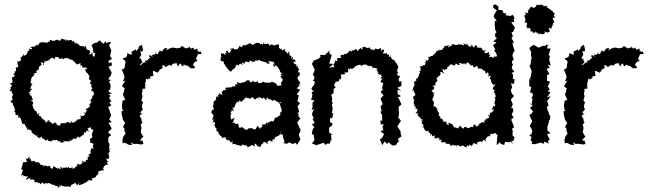

<svg xmlns="http://www.w3.org/2000/svg" viewBox="-20 -667 3034 893"><path d="M121 -240C121 -250 126 -250 130 -250C117 -264 130 -251 117 -256C131 -262 120 -274 133 -274C125 -276 125 -280 124 -283C118 -276 125 -290 125 -298C123 -286 134 -291 122 -292C125 -295 127 -312 132 -310C140 -320 143 -319 135 -328C138 -317 148 -323 135 -327C154 -327 157 -334 146 -335C161 -343 161 -352 157 -337C160 -347 166 -356 161 -350C155 -353 174 -367 172 -363C161 -363 183 -360 168 -377C186 -377 188 -366 181 -365C176 -375 188 -368 188 -384C192 -390 190 -382 193 -381C212 -390 214 -377 200 -386C204 -383 215 -395 222 -400C225 -393 232 -400 236 -387C227 -393 239 -398 238 -393C231 -402 242 -404 244 -401C259 -404 246 -393 264 -393C266 -404 276 -388 273 -390C273 -390 287 -405 281 -390C282 -404 290 -397 285 -391C290 -402 292 -396 309 -391C301 -390 301 -381 303 -391C318 -388 319 -389 326 -377C333 -385 325 -380 332 -372C337 -370 333 -387 332 -374C334 -365 343 -367 350 -372C361 -378 349 -358 356 -361C367 -367 356 -369 364 -353C361 -356 372 -349 377 -355C373 -352 381 -350 382 -354C385 -336 386 -350 375 -344C378 -342 381 -330 377 -332C387 -332 393 -315 398 -312C388 -324 388 -311 390 -319C401 -315 393 -300 393 -300C401 -291 409 -288 408 -294C402 -293 405 -287 397 -279C404 -277 410 -267 411 -274C403 -270 401 -271 410 -253C406 -260 415 -251 402 -250C402 -253 400 -253 404 -246C415 -244 409 -238 417 -238C416 -219 413 -218 410 -225C410 -217 410 -210 401 -203C415 -204 413 -212 394 -196C397 -204 409 -197 402 -192C408 -193 406 -195 391 -173C395 -182 405 -178 392 -166C392 -166 390 -168 380 -157C389 -170 385 -164 380 -161C379 -151 378 -155 386 -153C370 -141 384 -132 368 -148C377 -128 376 -142 374 -132C357 -120 354 -133 353 -133C357 -122 357 -114 355 -115C353 -116 349 -109 336 -111C338 -107 341 -119 335 -103C334 -106 325 -96 316 -96C315 -110 311 -99 307 -91C314 -105 304 -90 300 -96C308 -103 296 -99 287 -97C285 -82 279 -87 289 -96C287 -97 283 -91 267 -95C264 -88 259 -96 260 -83C251 -81 246 -91 246 -82C241 -98 243 -97 228 -96C238 -96 231 -96 220 -88C229 -91 211 -103 208 -102C211 -105 198 -88 212 -108C194 -107 203 -93 192 -99C187 -107 186 -115 183 -107C182 -102 184 -114 178 -115C175 -118 166 -123 170 -112C176 -131 166 -124 154 -132C161 -125 161 -137 163 -137C163 -140 159 -143 154 -134C151 -137 152 -147 152 -147C141 -150 134 -166 141 -156C131 -164 143 -160 133 -166C133 -166 138 -180 128 -174C133 -181 138 -191 130 -195C124 -198 134 -194 122 -201H133C129 -219 121 -214 130 -212C124 -230 114 -219 119 -236C123 -235 127 -235 111 -235ZM415 -63 407 -44C408 -38 409 -33 410 -28L399 -22V-4L413 1C418 7 405 9 417 26C399 16 405 30 400 36C402 38 406 39 401 36C398 32 408 51 396 48C402 46 410 44 391 52C400 63 393 60 405 55C396 57 385 69 387 61C388 73 391 82 380 76C389 69 380 77 381 74C378 82 381 94 362 80C364 97 361 87 373 89C365 88 355 99 365 90C351 98 354 103 342 94C341 97 333 100 344 108C336 100 330 113 322 118C314 114 317 120 318 110C310 115 300 119 301 111C297 107 292 114 297 122C296 104 279 115 276 114C281 107 278 108 271 118C267 108 255 106 263 121C262 124 250 108 247 120C246 111 247 105 246 116C245 116 229 105 227 104C229 110 232 103 223 119C211 111 213 109 214 105C217 106 203 100 199 113C203 113 204 102 186 103C186 103 188 111 177 107C179 106 185 109 184 101C181 106 162 91 164 102C172 91 154 85 158 89C161 87 149 88 142 87C146 82 136 79 132 83C125 85 126 84 122 70C115 82 119 71 117 61L110 70L100 72L106 86L87 88L84 103L79 119L86 125L82 140L76 152C89 141 93 147 85 154C99 147 100 159 109 151C108 164 100 158 102 172C105 160 122 166 120 158C120 172 121 170 138 166C126 173 147 167 140 173C136 185 155 182 153 175C149 171 153 183 159 185C160 181 169 183 165 192C179 179 179 180 183 187C176 191 188 182 188 194C188 185 188 199 189 184C196 189 212 183 215 184C212 188 209 185 209 185C216 191 230 192 233 195C220 194 236 200 241 186C234 198 234 199 244 198C251 190 240 199 254 206C257 190 260 188 257 204C266 188 265 199 274 198C284 205 283 189 279 201C290 200 293 195 288 203C306 195 296 204 307 202C313 197 308 191 317 191C320 188 326 188 330 183C343 200 335 196 352 182C357 187 348 179 347 194C355 195 369 185 372 186C373 191 376 178 370 184C389 182 390 169 390 170C389 175 391 183 391 170C419 178 407 164 407 164C401 171 414 155 416 162C426 151 421 164 414 157C417 164 424 161 433 143C422 144 428 145 432 146C444 140 432 137 439 129C447 129 458 126 443 121C449 133 448 121 464 126C465 120 451 118 464 115C454 115 464 118 459 118C465 98 478 101 475 94C471 103 472 97 484 101C470 91 487 78 486 88C475 82 475 71 474 69C492 79 482 67 490 58C486 70 491 51 481 50C482 45 481 49 483 54C491 42 493 38 482 50C492 29 497 40 485 29C499 27 491 15 492 25C482 25 491 9 489 7L488 -1L485 -2L483 -14L485 -30L498 -39L483 -50L487 -57L499 -67L498 -72L485 -96L500 -99L488 -111L489 -113L500 -138L497 -130L488 -157L483 -169L498 -177C495 -181 492 -186 489 -190L498 -196L487 -212L494 -221L485 -229L500 -230L483 -244L492 -251L495 -269L487 -289L497 -294L483 -299L495 -316L499 -328V-331C494 -339 489 -348 484 -356L501 -363L498 -378L485 -373L486 -385L501 -393L492 -406L497 -430L498 -432L497 -434L487 -458L497 -469L491 -472L473 -467L471 -477L462 -463L449 -473L445 -480L429 -468L417 -467L415 -462L405 -458L412 -442L414 -425L422 -419L419 -402C415 -403 400 -419 417 -422C410 -426 410 -418 394 -412C393 -413 406 -430 397 -423C399 -431 399 -423 395 -435C386 -431 383 -440 379 -444C378 -441 384 -439 379 -454C367 -437 373 -451 374 -451C364 -450 351 -457 350 -451C354 -448 359 -449 338 -467C338 -467 348 -457 329 -471C336 -457 328 -463 327 -464C334 -469 327 -462 322 -480C321 -465 312 -479 313 -481C298 -483 295 -471 290 -486C295 -484 289 -475 297 -483C281 -477 284 -475 283 -487C280 -476 275 -490 263 -486C269 -480 261 -482 257 -477C247 -482 250 -482 242 -482C232 -474 226 -479 229 -478C218 -472 222 -487 212 -480C209 -471 218 -477 214 -474C207 -472 203 -476 201 -468C190 -470 191 -469 179 -470C184 -476 172 -475 182 -475C179 -468 180 -473 160 -467C165 -471 163 -456 153 -458C147 -451 157 -462 157 -457C139 -458 151 -459 143 -451C140 -447 128 -456 124 -445C121 -451 119 -441 129 -444C130 -430 111 -443 119 -443C115 -433 109 -438 119 -431C102 -431 96 -428 109 -430C110 -428 108 -412 92 -408C94 -405 82 -419 92 -416C81 -402 77 -397 82 -402H75C82 -387 75 -383 63 -379C70 -380 65 -375 62 -384C59 -380 63 -366 63 -362C68 -365 62 -371 65 -359C67 -351 47 -354 54 -355C54 -338 54 -351 55 -337C41 -336 52 -332 57 -338C48 -337 49 -325 47 -326C41 -320 39 -323 49 -316C50 -314 38 -303 30 -308C43 -306 31 -288 42 -299C32 -295 43 -284 34 -279C38 -278 36 -285 26 -278C39 -272 36 -263 27 -259C28 -264 28 -267 26 -263C36 -248 27 -258 25 -242L33 -245C37 -240 30 -237 40 -231C25 -239 42 -230 41 -227C32 -210 35 -217 39 -206C35 -198 34 -200 29 -198C28 -201 33 -183 37 -191C42 -174 43 -183 38 -176C53 -181 50 -176 39 -175C53 -172 42 -151 57 -154C44 -154 43 -146 48 -147C50 -152 53 -140 51 -141C49 -130 67 -128 63 -135C69 -132 57 -111 76 -123C70 -120 77 -117 80 -105C68 -99 74 -96 80 -109C79 -107 86 -91 80 -92C94 -90 96 -95 97 -79C103 -85 101 -87 101 -69C107 -80 99 -73 109 -73C103 -62 103 -61 114 -66C108 -70 118 -59 127 -62C121 -60 130 -49 130 -56C124 -51 129 -50 139 -42C141 -44 143 -36 149 -34C152 -48 157 -34 153 -39C152 -30 151 -28 169 -24C161 -35 170 -22 174 -35C173 -27 177 -16 188 -26C190 -17 184 -29 180 -27C186 -18 192 -8 201 -18C204 -19 193 -7 202 -22C202 -6 211 -13 224 -8C224 -8 218 -6 221 -14C227 -17 229 -7 228 -19C228 -18 233 -11 243 -17C243 -12 259 -16 247 -11C259 -7 265 -13 259 -5C279 -2 280 -7 274 -15C281 -14 282 -3 283 -9C291 -14 301 -3 306 -14C295 -18 310 -20 306 -13C310 -7 312 -19 316 -16C322 -29 334 -21 322 -19C331 -18 347 -35 332 -18C348 -38 338 -37 348 -25C356 -40 353 -31 355 -27C358 -41 373 -35 371 -49C363 -48 373 -47 370 -53C380 -45 382 -57 382 -57C380 -63 391 -59 397 -50C385 -67 388 -72 390 -70C400 -77 407 -73 408 -81C396 -83 404 -81 403 -70C406 -66 408 -63 415 -63Z M904 -425C905 -436 901 -426 899 -429C899 -429 900 -437 898 -441C888 -436 879 -432 881 -445C878 -446 871 -441 865 -440C874 -434 864 -443 863 -451C855 -445 865 -434 861 -445C859 -444 848 -448 852 -444C841 -439 830 -446 845 -441C825 -455 820 -456 824 -451C819 -441 816 -448 802 -441C798 -446 806 -440 798 -444C781 -443 782 -453 778 -439C784 -448 776 -437 777 -445C768 -442 765 -439 753 -433C760 -450 759 -441 758 -443C741 -446 737 -432 737 -432C735 -426 738 -430 719 -429C722 -423 716 -435 728 -431C710 -424 722 -417 709 -415C698 -427 696 -414 711 -426C700 -411 688 -408 701 -408C691 -418 683 -414 691 -399C681 -414 672 -412 675 -406C667 -402 681 -404 679 -399C669 -395 674 -391 660 -384C657 -394 654 -382 656 -376C653 -372 646 -383 656 -376C647 -378 638 -370 646 -367C639 -375 644 -366 628 -363L643 -378L636 -389L639 -391L628 -397L637 -412L632 -432L642 -425L645 -437L640 -459L621 -447L628 -446L612 -428L613 -438L592 -427L593 -412L571 -420L572 -412L567 -401L551 -396L550 -395L564 -381L560 -356V-352L553 -345H546L556 -321L559 -311L558 -303L551 -289L563 -292L547 -267L561 -254L559 -253L556 -238L552 -232L553 -224L559 -211L563 -204L549 -197V-187L547 -178L549 -157L555 -153L545 -149L547 -129L552 -114L549 -115L561 -96L563 -95L558 -88L552 -76L559 -69L558 -60L564 -46L553 -31L549 -13L551 -2L549 0L561 -3L578 6L595 8L588 -5L600 2H617L634 5L647 3L643 -13L630 -14L647 -32L640 -41L633 -56L635 -55L638 -72L634 -88L643 -97L639 -102L638 -113L629 -129L643 -138L633 -140L634 -146L645 -159L640 -167L641 -180L646 -193C647 -190 635 -198 638 -202C643 -214 641 -218 636 -206C643 -212 643 -221 643 -222C638 -226 641 -228 641 -228C637 -234 647 -244 641 -254C656 -252 649 -259 658 -250C648 -257 661 -256 655 -262C645 -262 662 -265 655 -271C658 -289 652 -288 654 -281C660 -287 656 -286 660 -301C671 -296 675 -296 669 -302C683 -300 679 -303 679 -310C675 -312 684 -311 690 -314C696 -308 693 -326 694 -316C693 -316 693 -323 691 -337C695 -338 703 -334 714 -328C712 -338 718 -333 719 -333C725 -349 725 -348 718 -340C719 -346 732 -342 741 -358C734 -343 737 -362 733 -364C744 -364 748 -359 751 -354C754 -357 753 -357 771 -368C761 -357 771 -370 782 -358C770 -369 782 -362 776 -357C781 -375 794 -372 807 -373C795 -372 808 -364 810 -356C811 -373 822 -371 822 -371C824 -353 835 -359 835 -368C849 -355 851 -367 845 -359C852 -367 852 -357 856 -360C865 -349 853 -360 869 -350C866 -342 869 -353 859 -346L867 -349L885 -350L887 -355L877 -365L883 -376L899 -385L891 -393L901 -415L918 -416L913 -428Z M1360 -229 1376 -249 1360 -256 1379 -275 1365 -269 1377 -281 1364 -300C1364 -300 1366 -313 1360 -303C1373 -317 1374 -322 1374 -311C1374 -332 1376 -337 1362 -325C1372 -328 1363 -343 1373 -345C1362 -352 1372 -346 1364 -353C1370 -361 1357 -362 1362 -354C1357 -356 1357 -370 1362 -365C1354 -369 1348 -368 1344 -378C1362 -385 1361 -376 1355 -383C1351 -388 1355 -393 1339 -390C1348 -406 1342 -405 1332 -394C1336 -406 1336 -409 1344 -409C1324 -402 1340 -406 1325 -411C1326 -413 1327 -416 1326 -429C1320 -422 1319 -417 1316 -417C1317 -426 1305 -424 1308 -430C1299 -428 1312 -438 1304 -441C1307 -433 1306 -441 1291 -432C1295 -446 1284 -443 1293 -436C1272 -443 1270 -456 1277 -440C1279 -457 1276 -460 1275 -461C1265 -459 1251 -457 1253 -450C1258 -449 1251 -462 1250 -455C1249 -467 1231 -457 1232 -451C1233 -468 1221 -466 1222 -461C1214 -470 1212 -451 1207 -470C1206 -471 1204 -458 1201 -459C1201 -457 1199 -469 1189 -460C1192 -469 1174 -468 1173 -468C1175 -466 1156 -464 1158 -457C1162 -452 1151 -462 1143 -466C1143 -466 1133 -465 1129 -455C1138 -460 1128 -465 1120 -453C1117 -455 1117 -453 1122 -462C1121 -457 1105 -458 1105 -447C1107 -452 1097 -442 1097 -456C1092 -459 1100 -458 1095 -454C1090 -445 1086 -436 1077 -438C1071 -435 1066 -438 1067 -449C1067 -433 1056 -446 1055 -442C1064 -427 1056 -439 1046 -443C1057 -434 1056 -433 1048 -421C1035 -426 1046 -421 1038 -432C1031 -428 1026 -426 1037 -422C1022 -424 1029 -414 1030 -411C1017 -416 1025 -420 1008 -418C1005 -403 1017 -403 1004 -402L1014 -406L1007 -401L1006 -384L1022 -380L1020 -376L1023 -370L1032 -355L1045 -340L1054 -333L1059 -340C1056 -342 1056 -342 1056 -338C1058 -343 1073 -345 1078 -361C1070 -361 1079 -364 1071 -354C1079 -367 1086 -370 1089 -361C1082 -359 1090 -373 1086 -358C1099 -372 1091 -377 1108 -364C1104 -377 1106 -379 1117 -370C1121 -375 1113 -384 1122 -377C1119 -381 1125 -381 1125 -381C1141 -377 1140 -370 1141 -388C1143 -383 1147 -383 1161 -381C1146 -371 1152 -382 1154 -383C1163 -384 1171 -372 1166 -386C1174 -387 1176 -382 1187 -389C1192 -380 1205 -382 1198 -381C1197 -385 1217 -374 1218 -378C1227 -380 1218 -381 1219 -373C1237 -369 1237 -367 1228 -383C1244 -381 1234 -381 1249 -380C1257 -379 1254 -364 1263 -360C1247 -377 1250 -368 1254 -356C1267 -363 1258 -368 1261 -364C1263 -365 1275 -351 1274 -351C1271 -349 1266 -346 1277 -351C1274 -346 1280 -343 1288 -334C1280 -344 1275 -339 1293 -323C1275 -320 1292 -317 1295 -318C1276 -315 1292 -305 1284 -302C1290 -305 1284 -299 1287 -308L1296 -296L1286 -280L1290 -270C1276 -268 1286 -272 1272 -263C1285 -262 1286 -274 1279 -269C1266 -263 1269 -278 1260 -280C1268 -264 1257 -284 1270 -277C1257 -279 1262 -283 1242 -286C1245 -287 1248 -274 1247 -289C1236 -281 1242 -283 1219 -282C1227 -290 1223 -289 1222 -280C1208 -289 1207 -279 1206 -289C1200 -279 1189 -291 1200 -282C1181 -278 1178 -282 1177 -294C1177 -285 1173 -289 1170 -285C1159 -287 1153 -289 1158 -296C1157 -283 1137 -283 1146 -281C1140 -293 1140 -295 1128 -294C1129 -290 1119 -287 1117 -285C1114 -282 1109 -285 1116 -282C1105 -289 1106 -275 1091 -283C1102 -275 1102 -278 1080 -286C1081 -281 1092 -267 1089 -276C1079 -275 1067 -275 1076 -266C1060 -264 1063 -268 1055 -259C1058 -258 1052 -263 1053 -266C1054 -263 1052 -256 1034 -262C1043 -253 1031 -261 1029 -259C1025 -250 1032 -246 1031 -255C1034 -244 1032 -247 1021 -248C1008 -243 1021 -234 1005 -238C1008 -245 1015 -233 1014 -226C1003 -234 993 -221 999 -236C1004 -230 1000 -228 995 -225C993 -218 1001 -207 989 -221C982 -205 982 -208 991 -200C991 -206 978 -204 972 -189C977 -190 972 -193 971 -180C970 -191 976 -184 976 -185C970 -180 972 -168 968 -177C977 -161 976 -152 969 -158C961 -150 967 -144 963 -147C961 -141 977 -130 973 -126C976 -124 966 -128 971 -121C964 -119 977 -128 964 -105C976 -121 975 -107 968 -95C964 -96 967 -99 981 -99C979 -91 978 -84 977 -83C988 -74 979 -76 972 -79C978 -78 986 -69 989 -71C984 -75 987 -58 988 -55C997 -58 1000 -49 991 -51C989 -51 996 -51 998 -46C999 -38 1007 -38 1005 -34C1009 -36 1008 -36 1013 -26C1011 -27 1026 -25 1025 -29C1031 -32 1033 -21 1027 -24C1037 -14 1032 -24 1036 -12C1034 -18 1051 -14 1048 -13C1053 -2 1058 -1 1060 -14C1061 1 1062 3 1063 6C1063 6 1066 -4 1084 9C1077 2 1087 8 1087 8C1097 8 1099 16 1105 10C1100 1 1116 9 1120 10C1113 15 1121 1 1120 9C1128 9 1133 11 1129 17C1132 18 1140 17 1153 6C1156 13 1153 6 1168 17C1162 18 1164 2 1166 0C1176 7 1175 16 1192 16C1193 10 1196 -4 1198 8C1201 -5 1211 -1 1204 -9C1215 -1 1210 -12 1225 4C1226 -9 1216 -9 1218 -1C1236 -20 1236 -13 1247 -6C1251 -15 1236 -22 1245 -10C1249 -15 1245 -25 1259 -15C1249 -27 1270 -28 1262 -39C1267 -30 1259 -36 1266 -30C1276 -42 1279 -33 1277 -32C1281 -43 1273 -37 1286 -44C1286 -44 1296 -53 1284 -46C1285 -47 1285 -53 1288 -57L1285 -41L1295 -42L1297 -27L1302 -13V2L1296 -3L1314 2L1325 -5L1344 4L1345 0L1356 -2L1361 7L1378 -20L1376 -22L1370 -39L1371 -44L1375 -52L1378 -64L1373 -73L1365 -91L1362 -96L1373 -112L1378 -114L1364 -132L1373 -130L1363 -142L1372 -145L1364 -173L1374 -184V-189L1362 -197L1364 -199L1370 -223C1366 -225 1363 -227 1360 -229ZM1057 -136C1048 -147 1057 -150 1059 -149C1049 -159 1064 -152 1068 -152C1063 -166 1055 -171 1055 -169C1071 -163 1074 -163 1069 -178C1063 -170 1066 -174 1072 -173C1074 -174 1075 -179 1071 -177C1079 -181 1076 -194 1089 -194C1095 -187 1091 -187 1093 -202C1094 -200 1106 -187 1106 -197C1106 -203 1107 -195 1106 -197C1107 -202 1112 -197 1120 -212C1121 -203 1123 -196 1121 -214C1138 -209 1140 -210 1144 -207C1153 -214 1147 -214 1159 -217C1150 -213 1159 -210 1167 -204C1176 -213 1184 -218 1186 -205C1179 -210 1182 -200 1184 -216C1204 -210 1201 -203 1204 -213C1216 -210 1210 -199 1225 -205C1217 -207 1215 -205 1223 -213C1234 -202 1236 -202 1243 -208C1236 -204 1248 -194 1250 -200C1258 -204 1254 -201 1264 -198C1262 -205 1266 -187 1268 -198C1265 -204 1264 -192 1267 -196C1282 -184 1288 -193 1284 -194C1288 -193 1292 -181 1277 -191L1284 -177L1287 -163L1290 -162L1289 -143C1277 -149 1284 -141 1283 -135C1290 -142 1286 -135 1286 -135C1275 -126 1275 -137 1284 -130C1273 -129 1281 -139 1280 -127C1274 -130 1278 -126 1265 -119C1258 -126 1257 -110 1255 -109C1255 -109 1254 -112 1253 -102C1243 -105 1242 -100 1248 -100C1242 -109 1241 -100 1224 -97C1231 -92 1229 -88 1217 -98C1214 -80 1216 -82 1216 -90C1209 -86 1205 -90 1197 -86C1207 -68 1193 -83 1189 -67C1185 -72 1182 -81 1177 -80C1169 -71 1173 -59 1154 -68C1149 -59 1152 -73 1159 -69C1141 -77 1136 -61 1135 -74C1134 -68 1133 -62 1123 -63C1117 -70 1108 -69 1107 -80C1109 -77 1110 -71 1103 -76C1096 -71 1089 -70 1097 -75C1086 -70 1094 -83 1087 -89C1089 -87 1090 -81 1087 -94C1077 -84 1071 -98 1067 -98C1065 -98 1074 -98 1056 -94C1074 -103 1059 -103 1072 -117C1063 -119 1057 -108 1054 -113C1053 -123 1053 -123 1054 -118C1052 -132 1050 -131 1053 -134Z M1516 -436 1499 -418 1500 -421 1492 -411 1469 -412 1471 -403 1463 -395 1461 -394 1439 -385 1431 -370 1433 -365 1438 -356 1444 -341 1443 -339 1435 -319 1443 -309 1440 -297 1435 -292 1445 -287 1441 -273 1428 -256 1434 -245 1443 -248 1429 -236 1433 -227 1431 -216 1427 -202 1443 -200 1433 -188 1434 -170 1429 -154 1442 -162 1434 -147 1431 -134 1440 -115H1433L1444 -95L1431 -89L1445 -72L1441 -75L1435 -67L1430 -45L1440 -38V-28L1443 -18L1437 -6L1429 -1L1455 10V5L1459 6L1485 -3V-4L1493 7L1506 -1L1512 4L1520 -18L1523 -12L1519 -40L1528 -39L1511 -51V-73L1525 -84L1526 -94L1515 -98L1516 -120L1525 -116L1530 -142L1523 -139L1528 -165L1525 -168L1524 -184L1529 -187C1520 -201 1523 -191 1524 -195C1522 -193 1527 -209 1525 -212C1524 -214 1521 -211 1524 -216C1517 -235 1522 -222 1532 -235C1528 -228 1537 -246 1529 -253C1526 -243 1541 -260 1530 -250C1541 -265 1543 -260 1545 -258C1530 -270 1534 -274 1537 -278C1542 -278 1538 -274 1537 -280C1540 -286 1557 -295 1561 -283C1554 -291 1555 -297 1563 -301C1569 -296 1563 -296 1563 -296C1567 -306 1570 -308 1564 -318C1564 -318 1564 -317 1572 -322C1576 -319 1589 -323 1585 -324C1588 -327 1581 -322 1583 -331C1598 -326 1597 -336 1599 -330C1602 -329 1597 -339 1599 -350C1614 -335 1603 -348 1610 -349C1619 -343 1621 -349 1626 -353C1635 -347 1623 -348 1634 -363C1629 -352 1635 -362 1654 -367C1638 -361 1651 -366 1651 -366C1652 -365 1666 -364 1661 -356C1667 -370 1669 -363 1685 -368C1678 -357 1691 -370 1699 -354C1685 -356 1701 -354 1696 -355C1696 -367 1698 -359 1708 -359C1716 -355 1712 -345 1718 -352C1724 -349 1728 -354 1719 -354C1735 -344 1742 -351 1732 -342C1729 -344 1734 -336 1738 -333C1740 -332 1742 -326 1736 -332C1739 -314 1757 -321 1755 -320C1745 -310 1761 -317 1757 -311C1749 -309 1747 -294 1760 -305C1752 -290 1746 -280 1748 -289C1758 -280 1751 -284 1763 -280L1756 -255L1763 -253L1753 -243L1751 -237L1764 -224L1751 -210V-205C1754 -198 1757 -190 1760 -183C1757 -179 1753 -175 1750 -171L1755 -150L1749 -147L1758 -130L1757 -123L1758 -105L1749 -107L1751 -88L1765 -89L1759 -78L1763 -61L1749 -57L1766 -43L1755 -22L1759 -27L1747 -19L1758 8L1769 -9L1782 4L1785 -6L1791 -2L1805 10L1822 8V7L1830 -5L1836 -10C1833 -13 1832 -17 1831 -22L1848 -33L1842 -50L1845 -53L1828 -80L1839 -89L1830 -83L1845 -105L1833 -119V-130L1834 -129L1836 -133L1835 -150L1834 -158V-170L1846 -180V-184L1835 -209L1829 -214L1846 -220L1830 -229L1829 -250L1847 -244L1828 -259L1847 -267V-292L1838 -283C1847 -281 1828 -295 1836 -300C1833 -305 1832 -293 1838 -307C1844 -312 1839 -315 1829 -316C1830 -317 1827 -309 1828 -325C1835 -330 1832 -336 1825 -331C1836 -340 1821 -341 1822 -336C1836 -350 1831 -360 1833 -356C1830 -364 1828 -357 1827 -372C1817 -366 1828 -361 1822 -377C1818 -376 1813 -385 1819 -385C1804 -384 1815 -382 1818 -383C1809 -394 1801 -385 1802 -402C1800 -388 1805 -393 1793 -410C1799 -410 1801 -403 1788 -403C1792 -404 1788 -422 1782 -411C1776 -413 1787 -427 1775 -417C1771 -423 1767 -415 1760 -419C1762 -426 1771 -423 1763 -438C1757 -436 1758 -436 1752 -423C1756 -431 1753 -436 1750 -444C1728 -432 1744 -439 1727 -440C1724 -448 1728 -436 1713 -433C1711 -441 1721 -440 1703 -435C1705 -434 1707 -433 1697 -450C1701 -443 1684 -442 1685 -446C1690 -441 1678 -452 1666 -448C1666 -436 1666 -433 1660 -441C1652 -447 1663 -448 1645 -431C1655 -438 1642 -438 1646 -429C1635 -430 1643 -440 1635 -439C1631 -437 1623 -426 1611 -437C1625 -432 1611 -420 1614 -430C1611 -436 1607 -424 1609 -431C1590 -422 1600 -412 1601 -417C1595 -425 1589 -411 1578 -417C1580 -414 1580 -407 1570 -412C1578 -399 1578 -413 1565 -412C1561 -393 1569 -405 1569 -400C1552 -395 1564 -396 1548 -398C1551 -386 1544 -378 1552 -388C1548 -379 1536 -385 1539 -387C1536 -371 1538 -368 1538 -379C1532 -361 1527 -375 1535 -354C1528 -356 1522 -355 1510 -350L1530 -370L1511 -371L1520 -401L1523 -413L1515 -414L1511 -426C1512 -430 1514 -433 1516 -436Z M2294 -39 2292 -22 2291 -8 2290 9 2305 -6 2308 1 2325 8 2329 -7 2349 -5 2356 -9 2375 6 2356 -6 2369 -14 2373 -29 2364 -37V-47L2365 -59L2360 -68L2370 -73L2369 -82L2358 -109L2361 -117H2370L2360 -135L2361 -137L2368 -152L2364 -166L2357 -163L2365 -182C2362 -190 2359 -197 2356 -204L2371 -221L2365 -226L2359 -235L2356 -249L2362 -260L2357 -280L2370 -276L2374 -297L2365 -301L2367 -319L2359 -328L2373 -333L2363 -345L2360 -351L2367 -373L2361 -369L2362 -384L2370 -389L2363 -409L2367 -422L2368 -424L2374 -430L2369 -444L2364 -463V-468H2371L2359 -490L2369 -503L2365 -499L2359 -517L2367 -519L2375 -539L2364 -554L2358 -564L2372 -565L2370 -575L2373 -584L2365 -598L2354 -593L2331 -596L2336 -604L2322 -606L2316 -620L2298 -621V-643L2297 -637L2284 -647L2274 -643V-631L2291 -619L2279 -600L2276 -589L2291 -568L2281 -570V-551L2283 -534V-528L2290 -517L2284 -513L2282 -498L2291 -490L2274 -473L2290 -470L2273 -457L2285 -434L2277 -436L2289 -416L2292 -405L2274 -403L2291 -387C2290 -399 2271 -395 2278 -406C2278 -398 2279 -401 2271 -398C2264 -404 2272 -404 2254 -401C2262 -416 2265 -415 2253 -412C2253 -415 2259 -423 2249 -426C2256 -420 2245 -422 2234 -420C2235 -434 2228 -440 2241 -430C2226 -426 2225 -441 2227 -431C2223 -441 2212 -451 2225 -437C2215 -448 2218 -446 2200 -445C2200 -445 2201 -440 2198 -454C2189 -459 2189 -457 2186 -447C2173 -447 2186 -458 2168 -456C2164 -458 2178 -463 2169 -449C2161 -451 2155 -452 2151 -470C2152 -457 2154 -455 2133 -467C2146 -453 2130 -457 2137 -455C2122 -465 2116 -458 2115 -458C2118 -468 2111 -461 2111 -461C2114 -458 2110 -459 2101 -458C2100 -458 2099 -456 2083 -464C2085 -456 2078 -454 2090 -464C2083 -455 2079 -456 2063 -446C2070 -454 2056 -443 2070 -456C2054 -455 2056 -453 2056 -453C2045 -455 2039 -446 2052 -442C2037 -449 2040 -436 2037 -436C2035 -436 2023 -432 2018 -433C2030 -435 2023 -439 2023 -437C2017 -425 2013 -436 2005 -423C2011 -432 2008 -423 2008 -423C1997 -416 2004 -416 1989 -406C2001 -407 1994 -404 1987 -407C1976 -402 1979 -401 1971 -403C1972 -389 1978 -404 1974 -393C1965 -385 1976 -379 1957 -390C1964 -394 1961 -381 1959 -377C1956 -377 1962 -375 1955 -363C1947 -367 1942 -357 1943 -355C1950 -357 1940 -364 1932 -355C1936 -349 1939 -353 1935 -342C1940 -337 1937 -337 1928 -337C1939 -331 1931 -327 1928 -319C1928 -327 1920 -321 1930 -323C1930 -306 1915 -314 1926 -311C1921 -296 1913 -304 1914 -301C1915 -296 1922 -294 1912 -290C1903 -287 1904 -280 1911 -268C1916 -277 1915 -271 1905 -269C1903 -255 1900 -257 1898 -246C1911 -248 1898 -250 1910 -232C1914 -224 1908 -221 1912 -222C1903 -224 1905 -215 1900 -215C1905 -203 1900 -206 1902 -216C1902 -197 1911 -206 1904 -195C1908 -196 1901 -185 1904 -188C1905 -177 1920 -172 1904 -177C1902 -168 1919 -180 1912 -158C1908 -164 1922 -156 1921 -164C1924 -147 1914 -142 1911 -141C1925 -140 1929 -140 1919 -130C1921 -133 1924 -141 1926 -137C1917 -128 1931 -126 1938 -114C1938 -114 1936 -119 1942 -103C1933 -109 1938 -115 1945 -113C1945 -101 1938 -96 1944 -89C1953 -95 1944 -84 1950 -86C1950 -77 1942 -73 1947 -71C1952 -85 1952 -70 1953 -68C1953 -59 1966 -62 1958 -59C1963 -51 1967 -66 1974 -53C1976 -60 1975 -59 1976 -49C1979 -50 1985 -49 1980 -34C1989 -48 1989 -47 1990 -31C1994 -42 1991 -27 2002 -39C1999 -18 2002 -22 2017 -27C2016 -13 2005 -11 2022 -28C2027 -9 2020 -7 2023 -14C2036 -22 2040 -13 2028 -12C2038 -4 2035 -2 2043 -5C2056 -13 2051 7 2055 1C2046 -5 2059 6 2069 1C2071 7 2076 5 2074 12C2075 7 2076 9 2074 10C2082 14 2086 1 2096 11C2100 2 2097 10 2104 15C2102 1 2111 10 2114 10C2125 18 2124 10 2129 12C2136 3 2130 14 2149 18C2154 2 2156 9 2157 16C2160 5 2161 17 2165 4C2163 6 2180 14 2172 14C2177 9 2182 1 2180 -1C2196 0 2187 4 2204 4C2198 0 2195 -2 2197 -3C2202 -7 2219 -12 2223 -6C2223 -6 2220 -1 2221 -6C2231 -21 2231 -20 2239 -7C2233 -11 2246 -10 2237 -18C2234 -18 2251 -32 2250 -36C2251 -30 2259 -32 2259 -36C2260 -39 2268 -28 2258 -42C2271 -47 2268 -32 2266 -50C2270 -38 2275 -46 2275 -46C2283 -47 2283 -50 2289 -50C2287 -61 2286 -55 2289 -63L2282 -52C2284 -46 2288 -42 2294 -39ZM2283 -226C2286 -223 2288 -216 2280 -213C2285 -212 2286 -198 2278 -196C2283 -195 2281 -206 2282 -192C2273 -188 2283 -185 2283 -182C2282 -178 2283 -172 2281 -172C2271 -177 2277 -174 2267 -156C2279 -158 2274 -161 2276 -161C2277 -144 2262 -146 2267 -143C2255 -137 2266 -150 2259 -144C2257 -139 2263 -138 2253 -126C2245 -138 2261 -134 2253 -118C2256 -115 2249 -126 2240 -108C2233 -115 2244 -117 2242 -110C2243 -102 2227 -116 2234 -97C2228 -98 2224 -95 2221 -105C2226 -97 2221 -99 2208 -90C2215 -99 2209 -96 2213 -93C2201 -78 2199 -79 2197 -78C2186 -90 2194 -87 2181 -86C2184 -83 2180 -81 2181 -75C2170 -80 2163 -77 2166 -67C2168 -79 2152 -67 2163 -69C2146 -74 2152 -77 2139 -76C2138 -66 2129 -66 2124 -82C2126 -69 2128 -77 2116 -84C2125 -84 2107 -70 2112 -69C2112 -69 2095 -75 2096 -77C2091 -77 2102 -77 2096 -73C2088 -75 2090 -90 2073 -93C2086 -92 2067 -94 2064 -97C2066 -96 2065 -92 2069 -86C2068 -86 2054 -88 2057 -94C2058 -109 2047 -94 2039 -105C2039 -112 2033 -110 2045 -104C2029 -121 2029 -119 2028 -112C2029 -127 2026 -134 2018 -121C2024 -121 2019 -126 2022 -136C2025 -143 2016 -143 2015 -154C2012 -153 2014 -155 2009 -153C2014 -149 2016 -166 2012 -161C2006 -172 2002 -178 1998 -167C1995 -171 1998 -174 1998 -174C1993 -181 2006 -191 1989 -203C1988 -205 1989 -201 1989 -201C1992 -200 1992 -217 2001 -224C1992 -216 2004 -231 1989 -232C1995 -220 2004 -242 2001 -230C1986 -245 1992 -242 1986 -244C2001 -254 2006 -260 1992 -266C1992 -269 2005 -272 2005 -266C2006 -279 2001 -277 2004 -266C2004 -273 2006 -288 2010 -290C2003 -284 2011 -283 2015 -291C2006 -307 2015 -309 2016 -303C2013 -307 2025 -318 2009 -316C2023 -306 2024 -315 2030 -324C2032 -325 2027 -326 2027 -330C2034 -339 2038 -325 2046 -325C2033 -344 2045 -331 2036 -349C2053 -334 2056 -346 2049 -351C2048 -346 2066 -341 2060 -355C2066 -357 2074 -361 2066 -365C2070 -357 2076 -371 2081 -369C2076 -361 2086 -367 2079 -367C2096 -360 2097 -360 2099 -372C2103 -371 2109 -363 2119 -365C2113 -372 2115 -376 2122 -373C2117 -372 2120 -377 2135 -368C2133 -378 2150 -367 2149 -365C2142 -363 2144 -372 2159 -379C2152 -370 2161 -380 2161 -371C2173 -361 2169 -360 2175 -363C2183 -366 2176 -362 2184 -353C2194 -356 2192 -358 2192 -358C2196 -361 2211 -357 2199 -349C2217 -348 2219 -346 2219 -350C2218 -349 2212 -353 2234 -335C2229 -348 2235 -339 2239 -331C2237 -336 2233 -331 2239 -330C2239 -323 2238 -322 2249 -331C2253 -324 2253 -317 2252 -310C2246 -317 2253 -306 2264 -316C2264 -310 2257 -305 2258 -299C2267 -305 2260 -280 2268 -288C2264 -288 2266 -277 2281 -269C2282 -264 2273 -277 2285 -274C2269 -258 2270 -256 2275 -248C2276 -259 2284 -241 2276 -238C2278 -244 2279 -234 2273 -235C2275 -239 2284 -234 2283 -232Z M2490 -512C2489 -507 2492 -515 2500 -507C2511 -510 2514 -510 2515 -517C2512 -518 2511 -521 2516 -520C2527 -512 2527 -517 2539 -521C2531 -528 2540 -520 2531 -539C2549 -529 2545 -536 2545 -539C2552 -549 2541 -546 2556 -554C2544 -541 2547 -545 2552 -557C2550 -560 2558 -563 2560 -562C2554 -568 2554 -577 2550 -584C2564 -582 2566 -591 2547 -598C2557 -585 2555 -594 2560 -606C2544 -611 2557 -606 2554 -600C2558 -614 2549 -610 2549 -617C2540 -619 2540 -619 2545 -623C2539 -619 2529 -630 2529 -632C2517 -627 2528 -634 2524 -644C2524 -634 2516 -641 2508 -638C2518 -636 2507 -641 2494 -647C2494 -647 2493 -641 2484 -643C2496 -648 2492 -642 2470 -645C2477 -644 2476 -637 2467 -632C2467 -634 2468 -629 2451 -632C2450 -634 2456 -625 2456 -635C2446 -638 2439 -623 2449 -622C2448 -631 2434 -625 2436 -608C2435 -610 2448 -602 2422 -609C2421 -602 2433 -600 2433 -600C2420 -605 2415 -588 2424 -582C2419 -576 2429 -585 2421 -579C2428 -579 2421 -566 2419 -559C2434 -571 2434 -550 2428 -557C2437 -561 2424 -541 2430 -538C2433 -541 2429 -549 2435 -532C2440 -542 2440 -534 2443 -538C2447 -530 2453 -532 2443 -517C2446 -527 2466 -519 2456 -511C2458 -514 2474 -516 2468 -522C2473 -523 2470 -505 2477 -518C2477 -518 2484 -507 2488 -507ZM2453 -399 2450 -387 2448 -370V-369L2443 -360L2453 -337L2452 -329L2449 -311L2444 -301L2454 -293L2441 -300L2442 -282L2441 -266C2446 -266 2448 -262 2451 -260L2445 -238L2458 -232V-221L2452 -211L2457 -207L2453 -183L2441 -187L2458 -177L2445 -164L2459 -150L2452 -137L2443 -134L2447 -120L2454 -107L2455 -101L2446 -86L2444 -80L2450 -72L2456 -58L2451 -42L2441 -38L2451 -31L2452 -29L2448 -16L2456 -5L2452 2L2467 4L2477 1L2497 -4L2507 3V2L2513 -8L2533 1L2528 -10L2537 -18L2527 -37L2526 -45L2541 -46L2526 -61V-72L2525 -76L2531 -91L2534 -108L2539 -112L2537 -119L2541 -123L2531 -141L2533 -145L2528 -151L2523 -169L2531 -175L2527 -194L2523 -195L2542 -220L2524 -214L2540 -237L2526 -244L2537 -248L2527 -269L2534 -272L2532 -278L2540 -286L2524 -292L2525 -320L2528 -318L2535 -324L2522 -346L2537 -353L2526 -367L2541 -361L2537 -382L2534 -384L2537 -406L2542 -403L2532 -411L2541 -441L2524 -442L2529 -459L2532 -451L2522 -461L2518 -454H2505L2482 -444L2489 -443L2463 -458L2456 -455L2443 -445V-440L2451 -424L2449 -414C2449 -408 2451 -403 2453 -399Z M2960 -425C2961 -436 2957 -426 2955 -429C2955 -429 2956 -437 2954 -441C2944 -436 2935 -432 2937 -445C2934 -446 2927 -441 2921 -440C2930 -434 2920 -443 2919 -451C2911 -445 2921 -434 2917 -445C2915 -444 2904 -448 2908 -444C2897 -439 2886 -446 2901 -441C2881 -455 2876 -456 2880 -451C2875 -441 2872 -448 2858 -441C2854 -446 2862 -440 2854 -444C2837 -443 2838 -453 2834 -439C2840 -448 2832 -437 2833 -445C2824 -442 2821 -439 2809 -433C2816 -450 2815 -441 2814 -443C2797 -446 2793 -432 2793 -432C2791 -426 2794 -430 2775 -429C2778 -423 2772 -435 2784 -431C2766 -424 2778 -417 2765 -415C2754 -427 2752 -414 2767 -426C2756 -411 2744 -408 2757 -408C2747 -418 2739 -414 2747 -399C2737 -414 2728 -412 2731 -406C2723 -402 2737 -404 2735 -399C2725 -395 2730 -391 2716 -384C2713 -394 2710 -382 2712 -376C2709 -372 2702 -383 2712 -376C2703 -378 2694 -370 2702 -367C2695 -375 2700 -366 2684 -363L2699 -378L2692 -389L2695 -391L2684 -397L2693 -412L2688 -432L2698 -425L2701 -437L2696 -459L2677 -447L2684 -446L2668 -428L2669 -438L2648 -427L2649 -412L2627 -420L2628 -412L2623 -401L2607 -396L2606 -395L2620 -381L2616 -356V-352L2609 -345H2602L2612 -321L2615 -311L2614 -303L2607 -289L2619 -292L2603 -267L2617 -254L2615 -253L2612 -238L2608 -232L2609 -224L2615 -211L2619 -204L2605 -197V-187L2603 -178L2605 -157L2611 -153L2601 -149L2603 -129L2608 -114L2605 -115L2617 -96L2619 -95L2614 -88L2608 -76L2615 -69L2614 -60L2620 -46L2609 -31L2605 -13L2607 -2L2605 0L2617 -3L2634 6L2651 8L2644 -5L2656 2H2673L2690 5L2703 3L2699 -13L2686 -14L2703 -32L2696 -41L2689 -56L2691 -55L2694 -72L2690 -88L2699 -97L2695 -102L2694 -113L2685 -129L2699 -138L2689 -140L2690 -146L2701 -159L2696 -167L2697 -180L2702 -193C2703 -190 2691 -198 2694 -202C2699 -214 2697 -218 2692 -206C2699 -212 2699 -221 2699 -222C2694 -226 2697 -228 2697 -228C2693 -234 2703 -244 2697 -254C2712 -252 2705 -259 2714 -250C2704 -257 2717 -256 2711 -262C2701 -262 2718 -265 2711 -271C2714 -289 2708 -288 2710 -281C2716 -287 2712 -286 2716 -301C2727 -296 2731 -296 2725 -302C2739 -300 2735 -303 2735 -310C2731 -312 2740 -311 2746 -314C2752 -308 2749 -326 2750 -316C2749 -316 2749 -323 2747 -337C2751 -338 2759 -334 2770 -328C2768 -338 2774 -333 2775 -333C2781 -349 2781 -348 2774 -340C2775 -346 2788 -342 2797 -358C2790 -343 2793 -362 2789 -364C2800 -364 2804 -359 2807 -354C2810 -357 2809 -357 2827 -368C2817 -357 2827 -370 2838 -358C2826 -369 2838 -362 2832 -357C2837 -375 2850 -372 2863 -373C2851 -372 2864 -364 2866 -356C2867 -373 2878 -371 2878 -371C2880 -353 2891 -359 2891 -368C2905 -355 2907 -367 2901 -359C2908 -367 2908 -357 2912 -360C2921 -349 2909 -360 2925 -350C2922 -342 2925 -353 2915 -346L2923 -349L2941 -350L2943 -355L2933 -365L2939 -376L2955 -385L2947 -393L2957 -415L2974 -416L2969 -428Z"/></svg>

Font: Charger Distortion
Style: 1
Weight: 400
Designer: Jasper
Foundry: Cannot Into Space Fonts
Version: Version 0.98